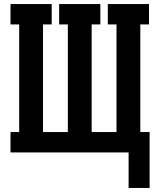

<svg xmlns="http://www.w3.org/2000/svg" viewBox="-20 -755 790 951"><path d="M617 176V0H32V-101H75V-634H32V-735H236V-634H193V-101H316V-634H273V-735H477V-634H434V-101H557V-634H514V-735H718V-634H675V-101H721V176Z"/></svg>

Font: Iosevka Plex Etoile
Style: Bold
Weight: 700
Designer: Belleve Invis
Foundry: Belleve Invis
Version: Version 25.1.1; ttfautohint (v1.8.4)